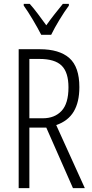

<svg xmlns="http://www.w3.org/2000/svg" viewBox="-20 -967 473 987"><path d="M184 -714Q285 -714 336.5 -668.5Q388 -623 388 -519Q388 -442 359 -393.5Q330 -345 269 -324L416 0H355L218 -311H131V0H76V-714ZM183 -664H131V-359H200Q261 -359 296.5 -397Q332 -435 332 -518Q332 -595 297 -629.5Q262 -664 183 -664ZM192 -788Q174 -823 148.5 -866Q123 -909 102 -938V-947H133Q152 -926 174.5 -896Q197 -866 218 -837Q240 -868 259 -892Q278 -916 303 -947H334V-938Q311 -907 285.5 -865Q260 -823 243 -788Z"/></svg>

Font: Noto Sans Malayalam ExtraCondensed Light
Style: Regular
Weight: 300
Width: 2
Designer: Jelle Bosma - Monotype Design Team
Foundry: Monotype Imaging Inc.
Version: Version 2.104; ttfautohint (v1.8.4.7-5d5b)